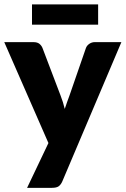

<svg xmlns="http://www.w3.org/2000/svg" viewBox="-24 -716 589 900"><path d="M545 -518.5 268 134.5Q261 150 251 157.2Q241 164.5 219 164.5H103L203 -45.5L-4 -518.5H133Q151 -518.5 160.8 -510.5Q170.5 -502.5 175 -491.5L260 -268Q272 -237.5 279.5 -205.5Q285 -221.5 290.5 -237.5Q296 -253.5 302 -269L379 -491.5Q383.5 -503 395 -510.8Q406.5 -518.5 420 -518.5ZM126 -695.5H436V-600.5H126Z"/></svg>

Font: Lato 2
Style: Regular
Weight: 900
Designer: Lukasz Dziedzic with Adam Twardoch and Botio Nikoltchev
Foundry: tyPoland Lukasz Dziedzic
Version: Version 2.015; 2015-08-06; http://www.latofonts.com/